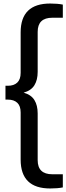

<svg xmlns="http://www.w3.org/2000/svg" viewBox="-20 -838 376 1088"><path d="M264.5 230Q97 230 97 66.5V-200.5Q97 -237.5 78 -255.5Q59 -273.5 24.5 -273.5H11V-352H24.5Q59 -352 78 -370.2Q97 -388.5 97 -425V-654.5Q97 -818 264.5 -818Q285 -818 303.2 -816.5Q321.5 -815 336 -812V-737.5H276.5Q193.5 -737.5 193.5 -657.5V-431Q193.5 -385 175 -355Q156.5 -325 114 -313Q156.5 -301 175 -271Q193.5 -241 193.5 -195V69.5Q193.5 149.5 276.5 149.5H336V224Q321.5 227 303.2 228.5Q285 230 264.5 230Z"/></svg>

Font: Encode Sans Condensed Condensed Medium
Style: Regular
Weight: 500
Width: 3
Designer: Multiple Designers
Foundry: Impallari Type
Version: Version 3.000; ttfautohint (v1.8.3) -l 8 -r 50 -G 200 -x 14 